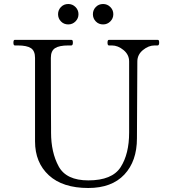

<svg xmlns="http://www.w3.org/2000/svg" viewBox="-20 -925 855 959"><path d="M155 -219V-636Q155 -671 134.5 -684.5Q114 -698 69 -698H54Q47 -698 47 -712Q47 -726 54 -726H336Q341 -726 342.5 -722.5Q344 -719 344 -712Q344 -698 336 -698H321Q276 -698 255 -684.5Q234 -671 234 -636Q234 -447 234.5 -378Q235 -309 235 -289V-263Q235 -164 273 -94Q311 -24 421 -24Q540 -24 582.5 -90Q625 -156 625 -263V-618Q625 -652 597 -675Q569 -698 539 -698H524Q517 -698 517 -712Q517 -726 524 -726H767Q772 -726 773.5 -722.5Q775 -719 775 -712Q775 -698 767 -698H752Q722 -698 694 -675Q666 -652 666 -618L664 -234Q664 -120 601 -53Q538 14 421 14Q293 14 224 -49.5Q155 -113 155 -219ZM321 -905Q299 -905 284.5 -890Q270 -875 270 -854Q270 -833 284.5 -818Q299 -803 321 -803Q342 -803 357 -818Q372 -833 372 -854Q372 -875 357 -890Q342 -905 321 -905ZM495 -905Q473 -905 458.5 -890Q444 -875 444 -854Q444 -833 458.5 -818Q473 -803 495 -803Q516 -803 531 -818Q546 -833 546 -854Q546 -875 531 -890Q516 -905 495 -905Z"/></svg>

Font: Shippori Mincho
Style: Regular
Weight: 400
Designer: FONTDASU
Foundry: FONTDASU / Google Inc. / but / Adobe
Version: Version 3.110; ttfautohint (v1.8.3)